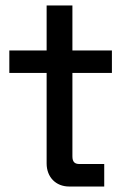

<svg xmlns="http://www.w3.org/2000/svg" viewBox="-20 -680 456 700"><path d="M14 -496V-414H150V-84C150 -34 184 0 232 0H360V-82H270C252 -82 244 -90 244 -110V-414H388V-496H244V-660H150V-496Z"/></svg>

Font: Space Text Medium
Style: Regular
Weight: 500
Designer: Florian Karsten (Space Text), Colophon Foundry (Space Mono)
Foundry: Florian Karsten
Version: Version 1.003;PS 001.003;hotconv 1.0.88;makeotf.lib2.5.64775